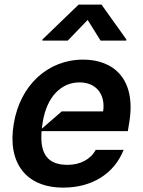

<svg xmlns="http://www.w3.org/2000/svg" viewBox="-20 -815 630 845"><path d="M422.6 -636.4H535.5L536.2 -641.3L426.8 -794.7H326L166.9 -641.3L166.2 -636.4H278.4L365.8 -727.3ZM345.9 -552.6C188.6 -552.6 67.8 -437.9 40.5 -269.9C11.7 -98.4 94.1 10.7 258.5 10.7C385.7 10.7 483 -51.1 524.1 -155.5H401.3C378.6 -113.3 332.4 -89.5 277.7 -89.5C193.5 -89.5 154.5 -133.2 163 -237.9H542.6L549 -277C580.3 -468.4 479 -552.6 345.9 -552.6ZM251.4 -324.6 164.1 -248.6C165.1 -258.2 166.5 -268.5 168.3 -279.1C186.8 -390.3 249.6 -452.4 330.3 -452.4C404.1 -452.4 445 -398.4 433.9 -324.6Z"/></svg>

Font: Riot Sans 2.0
Style: Bold Italic
Weight: 600
Italic angle: -9.39999°
Designer: Rasmus Andersson
Foundry: rsms
Version: Version 3.006;hotconv 1.0.109;makeotfexe 2.5.65596